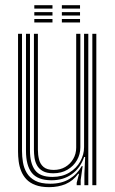

<svg xmlns="http://www.w3.org/2000/svg" viewBox="-20 -734 457 761"><path d="M175 7.8Q142.2 7.8 120 -0.8Q97.8 -9.2 84.2 -23.9Q70.8 -38.5 63.6 -56.8Q56.5 -75 54 -94.8Q51.5 -114.5 51.5 -133V-600H67.2V-135.2Q67.2 -113.2 71 -90.5Q74.8 -67.8 86.2 -48.5Q97.8 -29.2 119.9 -17.5Q142 -5.8 179.2 -5.8Q224 -5.8 255.1 -24.6Q286.2 -43.5 303.8 -75.5H307.5L299.8 -20.5V0H284V-9.5L293.2 -45.2H290Q269.5 -17 240.4 -4.6Q211.2 7.8 175 7.8ZM346 0V-600H361.8V0ZM191.2 -47.2Q165 -47.2 149.6 -56Q134.2 -64.8 126.6 -78.8Q119 -92.8 116.8 -108.9Q114.5 -125 114.5 -139.5V-600H130.2V-140.2Q130.2 -120 134.8 -101.8Q139.2 -83.5 152.9 -72Q166.5 -60.5 193.2 -60.5Q218.5 -60.5 238.5 -72.1Q258.5 -83.8 270.2 -103.9Q282 -124 282 -149V-600H298.5V-150Q298.5 -122.8 285.1 -99.2Q271.8 -75.8 247.6 -61.5Q223.5 -47.2 191.2 -47.2ZM183.2 -19.5Q129.5 -19.8 106.2 -48.8Q83 -77.8 83 -136V-600H98.8V-137.5Q98.8 -87.2 118.5 -60Q138.2 -32.8 187.8 -32.8Q226.5 -32.8 254.8 -49.9Q283 -67 298.1 -94Q313.2 -121 313.2 -150.8V-600H330V0H314.5V-44L317.5 -111.8H313.5Q298.8 -68.2 264.9 -43.8Q231 -19.2 183.2 -19.5ZM225.2 -699.8V-713.5H297.2V-699.8ZM116 -645V-658.8H188V-645ZM116 -672.5V-686H188V-672.5ZM116 -699.8V-713.5H188V-699.8ZM225.2 -645V-658.8H297.2V-645ZM225.2 -672.5V-686H297.2V-672.5Z"/></svg>

Font: Big Shoulders Inline Text Thin
Style: Regular
Weight: 400
Version: Version 2.002